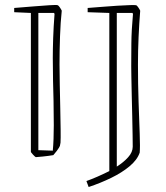

<svg xmlns="http://www.w3.org/2000/svg" viewBox="-20 -621 666 771"><path d="M212 -600Q215 -599 220.5 -591Q226 -583 228 -578Q223 -532 221 -474.5Q219 -417 219 -362Q219 -328 220 -281Q221 -234 222 -186.5Q223 -139 223.5 -101.5Q224 -64 223 -48Q222 -40 220.5 -35Q219 -30 208 -15L194 2Q176 5 152.5 7.5Q129 10 124 10Q122 10 113 0.5Q104 -9 104 -12V-569L37 -572V-589Q72 -592 110.5 -595Q149 -598 178 -600Q207 -602 212 -600ZM134 -18 192 -16Q194 -37 195 -63Q196 -89 196 -118Q196 -175 195 -216Q194 -257 193 -296.5Q192 -336 192 -388Q192 -423 193.5 -468Q195 -513 199 -565L197 -569H134ZM527 -600Q530 -599 535.5 -591Q541 -583 543 -578Q539 -528 536.5 -472.5Q534 -417 534 -362Q534 -284 536.5 -211Q539 -138 541 -84Q543 -30 541 -8Q531 21 500.5 46.5Q470 72 427 93Q384 114 336 130L327 106Q347 99 371 88.5Q395 78 419 66V-569L332 -572V-589Q358 -591 389.5 -593.5Q421 -596 451 -598Q481 -600 502 -600.5Q523 -601 527 -600ZM512 -569H449V48Q476 31 494.5 10.5Q513 -10 513 -32Q513 -45 512.5 -78.5Q512 -112 511 -155Q510 -198 509 -240Q508 -282 507.5 -313.5Q507 -345 507 -355Q507 -393 507.5 -446.5Q508 -500 514 -565Z"/></svg>

Font: Grenze Gotisch Thin
Style: Regular
Weight: 100
Designer: Renata Polastri
Foundry: Omnibus-Type
Version: Version 1.001